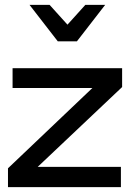

<svg xmlns="http://www.w3.org/2000/svg" viewBox="-20 -774 549 794"><path d="M485 -414V-492H32V-410H362L13 -78V0H480V-84H136ZM333 -754 259 -672 185 -754H102L219 -603H298L415 -754Z"/></svg>

Font: Geom
Style: Regular
Weight: 400
Version: Version 1.102